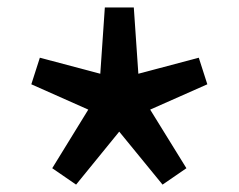

<svg xmlns="http://www.w3.org/2000/svg" viewBox="-20 -586 640 515"><path d="M184.1 -90.8 120.1 -134.8 216.8 -292 64 -359.9 86.9 -431.2 249 -388.2 261.2 -565.9H338.9L351.1 -388.2L513.2 -431.2L536.1 -359.9L382.8 -292L480 -134.8L416 -90.8L299.8 -232.9Z"/></svg>

Font: Office Code Pro Bold
Style: Regular
Weight: 700
Designer: Nathan Rutzky & Paul D. Hunt
Foundry: Adobe Systems Incorporated
Version: Version 1.004;PS 001.004;hotconv 1.0.70;makeotf.lib2.5.58329